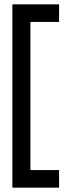

<svg xmlns="http://www.w3.org/2000/svg" viewBox="-20 -756 319 884"><path d="M252 -736V-655H120V27H252V108H37V-736Z"/></svg>

Font: Non Bureau
Style: Regular
Weight: 400
Designer: Jona Saucedo
Foundry: Non Foundry
Version: Version 1.000; ttfautohint (v1.8.4)